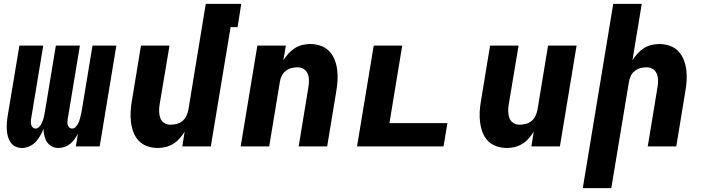

<svg xmlns="http://www.w3.org/2000/svg" viewBox="-20 -755 3640 990"><path d="M94 8Q75 8 59.5 0.5Q44 -7 34.5 -21Q25 -35 20.5 -52Q16 -69 15 -87Q14 -105 15.5 -123.5Q17 -142 20 -160L80 -520H203L140 -140Q139 -132 139 -124Q139 -116 141.5 -109Q144 -102 150 -97Q156 -92 163 -92Q172 -92 179.5 -98.5Q187 -105 191.5 -113Q196 -121 199.5 -129.5Q203 -138 205 -146.5Q207 -155 208.5 -163.5Q210 -172 212 -181L268 -520H392L329 -140Q328 -132 327.5 -124Q327 -116 330 -109Q333 -102 338.5 -97Q344 -92 352 -92Q361 -92 368 -98.5Q375 -105 380 -113Q385 -121 388 -129.5Q391 -138 393 -146.5Q395 -155 397 -163.5Q399 -172 401 -181L457 -520H580L494 0H371L382 -66Q374 -51 364.5 -37.5Q355 -24 342 -13.5Q329 -3 313 2.5Q297 8 282 8Q263 8 247.5 0Q232 -8 222.5 -22.5Q213 -37 209 -54.5Q205 -72 204 -90Q197 -72 187 -54.5Q177 -37 163 -22.5Q149 -8 130.5 0Q112 8 94 8Z M794 8Q765 8 739.5 -1Q714 -10 696 -28.5Q678 -47 668.5 -72Q659 -97 655.5 -124Q652 -151 653.5 -179Q655 -207 660 -235L707 -520H854L803 -216Q800 -198 800.5 -180Q801 -162 806.5 -146.5Q812 -131 826 -121.5Q840 -112 858 -112Q874 -112 890.5 -116Q907 -120 920 -130.5Q933 -141 940.5 -156.5Q948 -172 951 -187L1041 -735H1224L1205 -615H1169L1067 0H920L932 -76Q921 -58 906.5 -41.5Q892 -25 873.5 -13.5Q855 -2 834.5 3Q814 8 794 8Z M1221 0 1307 -520H1454L1441 -444Q1452 -462 1467 -478.5Q1482 -495 1500 -506.5Q1518 -518 1538.5 -523Q1559 -528 1579 -528Q1608 -528 1633.5 -519Q1659 -510 1677 -491.5Q1695 -473 1705 -448Q1715 -423 1718.5 -396Q1722 -369 1720.5 -341Q1719 -313 1714 -285L1667 0H1520L1570 -304Q1573 -322 1573 -340Q1573 -358 1567 -373.5Q1561 -389 1547 -398.5Q1533 -408 1515 -408Q1499 -408 1483 -404Q1467 -400 1453.5 -389.5Q1440 -379 1432.5 -363.5Q1425 -348 1423 -333L1368 0Z M1821 0 1907 -520H2054L1988 -120H2287L2267 0Z M2594 8Q2565 8 2539.5 -1Q2514 -10 2496 -28.5Q2478 -47 2468.5 -72Q2459 -97 2455.5 -124Q2452 -151 2453.5 -179Q2455 -207 2460 -235L2507 -520H2654L2603 -216Q2600 -198 2600.5 -180Q2601 -162 2606.5 -146.5Q2612 -131 2626 -121.5Q2640 -112 2658 -112Q2674 -112 2690.5 -116Q2707 -120 2720 -130.5Q2733 -141 2740.5 -156.5Q2748 -172 2751 -187L2806 -520H2953L2867 0H2720L2732 -76Q2721 -58 2706.5 -41.5Q2692 -25 2673.5 -13.5Q2655 -2 2634.5 3Q2614 8 2594 8Z M2985 215 3142 -735H3289L3241 -444Q3252 -462 3267 -478.5Q3282 -495 3300 -506.5Q3318 -518 3338.5 -523Q3359 -528 3379 -528Q3408 -528 3433.5 -519Q3459 -510 3477 -491.5Q3495 -473 3505 -448Q3515 -423 3518.5 -396Q3522 -369 3520.5 -341Q3519 -313 3514 -285L3467 0H3320L3370 -304Q3373 -322 3373 -340Q3373 -358 3367 -373.5Q3361 -389 3347 -398.5Q3333 -408 3315 -408Q3299 -408 3283 -404Q3267 -400 3253.5 -389.5Q3240 -379 3232.5 -363.5Q3225 -348 3223 -333L3132 215Z"/></svg>

Font: Iosevka Heavy Extended Oblique
Style: Regular
Weight: 900
Width: 7
Italic angle: -9°
Monospace: yes
Designer: Belleve Invis
Foundry: Belleve Invis
Version: Version 32.5.0; ttfautohint (v1.8.4)